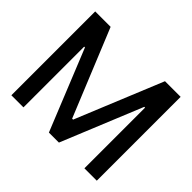

<svg xmlns="http://www.w3.org/2000/svg" viewBox="-160 -953 1178 1178"><g transform="rotate(45 429.0 -364.0)"><path d="M58.6 -727.5H192.4L423.8 -162.1H432.1L664.1 -727.5H799.8V0H692.4V-526.4H685.5L470.2 -1H383.3L170.4 -526.9H163.6V0H58.6Z"/></g></svg>

Font: Inter Tight Medium
Style: Regular
Weight: 500
Designer: Rasmus Andersson
Foundry: rsms
Version: Version 3.004; ttfautohint (v1.8.4.7-5d5b)